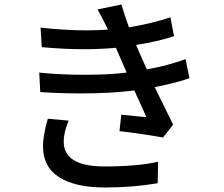

<svg xmlns="http://www.w3.org/2000/svg" viewBox="-20 -790 996 855"><path d="M192.9 -261.2 285.6 -252.9Q263.7 -200.2 263.7 -159.2Q263.7 -48.8 444.8 -48.8Q592.8 -48.8 684.1 -69.8L682.1 25.9Q572.8 44.9 447.3 44.9Q314.9 44.9 243.2 -1Q171.4 -46.9 171.4 -138.7Q171.4 -186 192.9 -261.2ZM806.2 -526.9 823.7 -441.9Q772.9 -422.9 668.9 -401.9Q730 -276.4 751 -234.9L706.1 -177.7Q618.2 -193.4 512.2 -206.1L520 -279.3Q544.9 -276.4 585 -272.7Q625 -269 632.3 -268.1Q582.5 -377.9 578.1 -387.2Q473.1 -374 339.8 -374Q249 -374 159.2 -379.9L154.8 -466.8Q248 -457 357.9 -457Q467.8 -457 543.9 -466.8L518.1 -526.9Q503.4 -561 496.1 -577.1Q426.3 -570.8 353 -570.8Q265.6 -570.8 166 -580.1L160.6 -667Q269 -654.8 367.7 -654.8Q408.7 -654.8 460.9 -658.2L453.1 -673.8Q432.6 -717.3 414.1 -748L521 -770Q530.8 -734.4 554.2 -668Q660.6 -686.5 738.8 -712.9L754.9 -628.9Q681.2 -604.5 585.9 -589.8L603 -550.3Q606 -544.4 616.2 -520.8Q626.5 -497.1 633.8 -481Q732.9 -499 806.2 -526.9Z"/></svg>

Font: Karasuma Gothic
Style: Regular
Weight: 500
Designer: Rasmus Andersson / Ryoko Nishizuka
Foundry: Genbu
Version: Version 1.00